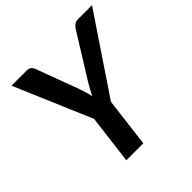

<svg xmlns="http://www.w3.org/2000/svg" viewBox="-187 -879 1036 1036"><g transform="rotate(-45 331.0 -361.5)"><path d="M365.5 -282 330.5 0H201L236 -281L47.5 -723H163Q180 -723 189.5 -715Q199 -707 203.5 -693.5L296.5 -443.5Q303 -425 307.5 -407.8Q312 -390.5 315.5 -374.5Q323.5 -391 332.8 -407.8Q342 -424.5 353 -443.5L508.5 -693.5Q515.5 -705 527 -714Q538.5 -723 554.5 -723H662Z"/></g></svg>

Font: Lato 2
Style: Bold Italic
Weight: 700
Italic angle: -7°
Designer: Lukasz Dziedzic with Adam Twardoch and Botio Nikoltchev
Foundry: tyPoland Lukasz Dziedzic
Version: Version 2.015; 2015-08-06; http://www.latofonts.com/